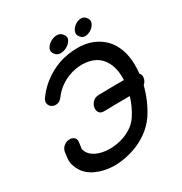

<svg xmlns="http://www.w3.org/2000/svg" viewBox="-196 -998 1080 1142"><g transform="rotate(-30 344.5 -427.0)"><path d="M278 2Q334 -1 390 -19Q446 -37 493.5 -70.5Q541 -104 573 -151Q624 -229 649 -326Q666 -340 670 -361Q675 -384 661 -398Q675 -526 625 -609Q596 -656 546.5 -683.5Q497 -711 439 -714Q380 -717 320 -703Q259 -688 202.5 -650.5Q146 -613 106 -559Q90 -538 93.5 -520Q97 -502 112.5 -492.5Q128 -483 148 -486.5Q168 -490 185 -513Q214 -552 255.5 -577Q297 -602 344 -611Q391 -620 436 -611Q502 -597 533 -545Q566 -494 562 -411Q453 -411 386 -409Q361 -408 346 -392Q331 -376 328 -356.5Q325 -337 335 -322.5Q345 -308 369 -309Q435 -311 545 -311Q525 -245 490 -193Q466 -157 426.5 -134.5Q387 -112 341.5 -103.5Q296 -95 253 -100.5Q210 -106 179.5 -125.5Q149 -145 140 -179Q139 -181 141 -190Q142 -193 142.5 -198.5Q143 -204 143 -205Q145 -216 146 -225Q148 -248 134 -258.5Q120 -269 100 -267Q80 -265 63.5 -251Q47 -237 43 -211Q44 -208 42 -201Q40 -185 40 -184Q36 -156 41 -137Q59 -64 126 -29Q193 5 278 2ZM386 -824Q372 -842 348.5 -841.5Q325 -841 303.5 -827.5Q282 -814 273 -794Q264 -774 281 -754Q295 -736 319 -737Q343 -738 364.5 -751.5Q386 -765 394.5 -784.5Q403 -804 386 -824ZM557 -839Q544 -857 522 -856Q500 -855 481 -841Q462 -827 454.5 -807Q447 -787 462 -769Q476 -750 498 -752Q520 -754 539 -768Q558 -782 565 -801.5Q572 -821 557 -839Z"/></g></svg>

Font: Balsamiq Sans
Style: Italic
Weight: 400
Italic angle: -12°
Designer: Michael Angeles
Foundry: Balsamiq SRL
Version: Version 1.020; ttfautohint (v1.8.4.7-5d5b);gftools[0.9.26]